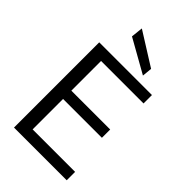

<svg xmlns="http://www.w3.org/2000/svg" viewBox="-275 -1024 1115 1115"><g transform="rotate(45 282.5 -466.0)"><path d="M75 0V-700H508V-631H159V-387H478V-319H159V-69H508V0ZM391 -743 185 -859 193 -932 397 -804Z"/></g></svg>

Font: DM Sans 17pt
Style: Regular
Weight: 400
Version: Version 4.004;gftools[0.9.30]